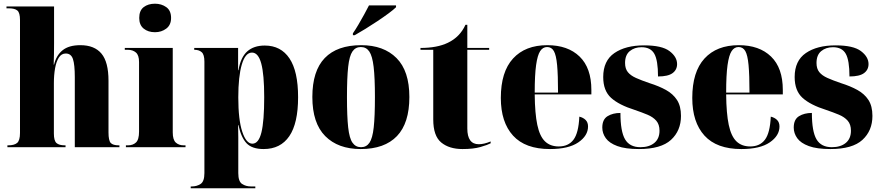

<svg xmlns="http://www.w3.org/2000/svg" viewBox="-20 -795 4755 1037"><path d="M20 0V-10H24Q57 -10 72.5 -23Q88 -36 88 -77V-687Q88 -726 74 -738Q60 -750 28 -750H15V-760H272V-561Q272 -531 271.5 -503.5Q271 -476 270 -446H272Q284 -496 318 -523.5Q352 -551 414 -551Q490 -551 528 -505.5Q566 -460 566 -359V-80Q566 -36 578 -23Q590 -10 622 -10H625V0H384V-378Q384 -446 374 -476Q364 -506 335 -506Q312 -506 298 -484.5Q284 -463 277.5 -426.5Q271 -390 271 -346V-74Q271 -35 285 -22.5Q299 -10 331 -10H334V0Z M817 -621Q780 -621 756 -640.5Q732 -660 732 -698Q732 -738 756 -756.5Q780 -775 817 -775Q852 -775 878 -756.5Q904 -738 904 -698Q904 -660 878 -640.5Q852 -621 817 -621ZM660 0V-10H671Q698 -10 714.5 -25.5Q731 -41 731 -84V-460Q731 -497 714 -511.5Q697 -526 671 -526H654V-536H913V-80Q913 -40 929.5 -25Q946 -10 972 -10H982V0Z M1010 222V212H1016Q1043 212 1063.5 198.5Q1084 185 1084 140V-462Q1084 -500 1069.5 -513Q1055 -526 1031 -526H1029V-536H1266V-416H1268Q1280 -486 1315.5 -517.5Q1351 -549 1410 -549Q1497 -549 1543.5 -479.5Q1590 -410 1590 -270Q1590 -129 1542.5 -59.5Q1495 10 1404 10Q1341 10 1311.5 -21.5Q1282 -53 1268 -119H1266Q1267 -86 1267 -53Q1267 -20 1267 13V140Q1267 185 1287.5 198.5Q1308 212 1335 212H1359V222ZM1343 -19Q1377 -19 1392 -80Q1407 -141 1407 -270Q1407 -393 1391 -452Q1375 -511 1341 -511Q1305 -511 1286 -446.5Q1267 -382 1267 -269Q1267 -148 1288.5 -83.5Q1310 -19 1343 -19Z M1928 10Q1806 10 1736.5 -60Q1667 -130 1667 -271Q1667 -412 1734 -481.5Q1801 -551 1931 -551Q2052 -551 2121.5 -481.5Q2191 -412 2191 -271Q2191 -130 2124 -60Q2057 10 1928 10ZM1930 0Q1959 0 1975.5 -24Q1992 -48 1998.5 -107Q2005 -166 2005 -271Q2005 -375 1998 -434Q1991 -493 1974.5 -517Q1958 -541 1929 -541Q1900 -541 1883.5 -517Q1867 -493 1860.5 -434Q1854 -375 1854 -271Q1854 -166 1860.5 -107Q1867 -48 1884 -24Q1901 0 1930 0ZM1886 -615Q1900 -635 1915.5 -661.5Q1931 -688 1946.5 -716Q1962 -744 1973 -766H2119V-756Q2106 -743 2079 -723Q2052 -703 2019 -681Q1986 -659 1953.5 -639Q1921 -619 1896 -605H1886Z M2478 10Q2406 10 2363 -25.5Q2320 -61 2320 -150V-526H2251V-536Q2341 -536 2399 -564Q2464 -595 2494 -661H2504V-536H2622V-526H2504V-101Q2504 -16 2566 -16Q2594 -16 2630 -31V-21Q2613 -12 2575 -1Q2537 10 2478 10Z M2950 10Q2817 10 2751 -62.5Q2685 -135 2685 -266Q2685 -407 2751 -479Q2817 -551 2936 -551Q3047 -551 3110.5 -489.5Q3174 -428 3174 -309V-285H2868Q2869 -182 2882 -120.5Q2895 -59 2923.5 -31.5Q2952 -4 2998 -4Q3050 -4 3077.5 -40.5Q3105 -77 3109 -165Q3130 -160 3143 -147Q3156 -134 3156 -112Q3156 -62 3103.5 -26Q3051 10 2950 10ZM2994 -295Q2994 -390 2989 -443.5Q2984 -497 2971.5 -519Q2959 -541 2935 -541Q2912 -541 2897.5 -519Q2883 -497 2875.5 -443.5Q2868 -390 2868 -295Z M3431 10Q3358 10 3314.5 -6Q3271 -22 3252 -48.5Q3233 -75 3233 -106Q3233 -150 3261.5 -167.5Q3290 -185 3331 -185Q3331 -85 3356 -42.5Q3381 0 3439 0Q3486 0 3514 -23Q3542 -46 3542 -89Q3542 -123 3524.5 -143Q3507 -163 3477 -175.5Q3447 -188 3409 -201Q3323 -228 3280.5 -266.5Q3238 -305 3238 -379Q3238 -467 3298.5 -508.5Q3359 -550 3459 -550Q3555 -550 3596 -519Q3637 -488 3637 -449Q3637 -418 3612.5 -400Q3588 -382 3534 -382Q3534 -469 3514 -504.5Q3494 -540 3445 -540Q3407 -540 3381.5 -519Q3356 -498 3356 -455Q3356 -424 3371 -405.5Q3386 -387 3415 -374Q3444 -361 3488 -346Q3539 -330 3577 -309Q3615 -288 3636.5 -255Q3658 -222 3658 -169Q3658 -89 3604 -39.5Q3550 10 3431 10Z M3984 10Q3851 10 3785 -62.5Q3719 -135 3719 -266Q3719 -407 3785 -479Q3851 -551 3970 -551Q4081 -551 4144.5 -489.5Q4208 -428 4208 -309V-285H3902Q3903 -182 3916 -120.5Q3929 -59 3957.5 -31.5Q3986 -4 4032 -4Q4084 -4 4111.5 -40.5Q4139 -77 4143 -165Q4164 -160 4177 -147Q4190 -134 4190 -112Q4190 -62 4137.5 -26Q4085 10 3984 10ZM4028 -295Q4028 -390 4023 -443.5Q4018 -497 4005.5 -519Q3993 -541 3969 -541Q3946 -541 3931.5 -519Q3917 -497 3909.5 -443.5Q3902 -390 3902 -295Z M4465 10Q4392 10 4348.5 -6Q4305 -22 4286 -48.5Q4267 -75 4267 -106Q4267 -150 4295.5 -167.5Q4324 -185 4365 -185Q4365 -85 4390 -42.5Q4415 0 4473 0Q4520 0 4548 -23Q4576 -46 4576 -89Q4576 -123 4558.5 -143Q4541 -163 4511 -175.5Q4481 -188 4443 -201Q4357 -228 4314.5 -266.5Q4272 -305 4272 -379Q4272 -467 4332.5 -508.5Q4393 -550 4493 -550Q4589 -550 4630 -519Q4671 -488 4671 -449Q4671 -418 4646.5 -400Q4622 -382 4568 -382Q4568 -469 4548 -504.5Q4528 -540 4479 -540Q4441 -540 4415.5 -519Q4390 -498 4390 -455Q4390 -424 4405 -405.5Q4420 -387 4449 -374Q4478 -361 4522 -346Q4573 -330 4611 -309Q4649 -288 4670.5 -255Q4692 -222 4692 -169Q4692 -89 4638 -39.5Q4584 10 4465 10Z"/></svg>

Font: Noto Serif Display SemiCondensed Black
Style: Regular
Weight: 900
Width: 4
Designer: Monotype Design Team
Foundry: Monotype Imaging Inc.
Version: Version 2.009